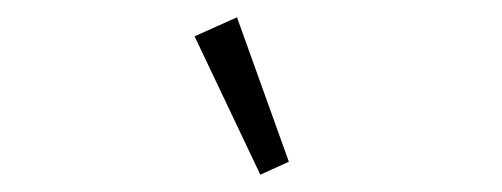

<svg xmlns="http://www.w3.org/2000/svg" viewBox="-20 -788 580 222"><path d="M205 -746 254 -768 314 -601 281 -586Z"/></svg>

Font: IBM Plex Sans Cond Light
Style: Italic
Weight: 300
Width: 3
Italic angle: -11°
Designer: Mike Abbink, Paul van der Laan, Pieter van Rosmalen
Foundry: Bold Monday
Version: Version 1.3